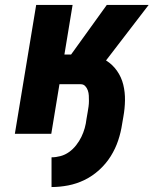

<svg xmlns="http://www.w3.org/2000/svg" viewBox="-20 -540 640 775"><path d="M188 215V95Q206 95 224.5 90Q243 85 259 73.5Q275 62 287.5 46Q300 30 308.5 12.5Q317 -5 322 -23Q327 -41 329 -59L334 -88Q336 -99 337.5 -110.5Q339 -122 339 -132.5Q339 -143 338.5 -154Q338 -165 334.5 -175Q331 -185 324 -192.5Q317 -200 306 -200H220L187 0H40L126 -520H273L240 -320H267L411 -520H580L408 -296Q434 -280 452 -254.5Q470 -229 477.5 -198.5Q485 -168 484.5 -135Q484 -102 478 -69L473 -40Q468 -6 457 27Q446 60 427 90.5Q408 121 380.5 146Q353 171 321 186.5Q289 202 255 208.5Q221 215 188 215Z"/></svg>

Font: Iosevka Aile Heavy
Style: Italic
Weight: 900
Italic angle: -9°
Designer: Belleve Invis
Foundry: Belleve Invis
Version: Version 31.1.0; ttfautohint (v1.8.4)